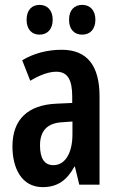

<svg xmlns="http://www.w3.org/2000/svg" viewBox="-20 -757 486 787"><path d="M89 -676C89 -636 111 -615 142 -615C174 -615 196 -637 196 -676C196 -715 174 -737 142 -737C111 -737 89 -716 89 -676ZM263 -676C263 -637 284 -615 317 -615C349 -615 371 -637 371 -676C371 -715 349 -737 317 -737C285 -737 263 -716 263 -676ZM233 -553C173 -553 118 -538 71 -510L104 -426C146 -451 181 -463 211 -463C257 -463 276 -430 276 -362V-335L211 -332C95 -327 31 -268 31 -157C31 -70 67 10 155 10C216 10 254 -18 285 -74H287L305 0H388V-362C388 -487 338 -553 233 -553ZM236 -256 277 -259V-207C277 -128 246 -80 199 -80C163 -80 144 -106 144 -161C144 -221 174 -253 236 -256Z"/></svg>

Font: Noto Sans Myanmar UI ExtraCondensed SemiBold
Style: Regular
Weight: 600
Width: 2
Designer: Monotype Design Team
Foundry: Monotype Imaging Inc.
Version: Version 2.103